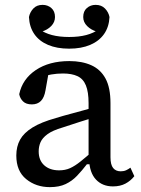

<svg xmlns="http://www.w3.org/2000/svg" viewBox="-20 -755 581 789"><path d="M185 14Q128 14 87.5 -19Q47 -52 47 -116Q47 -153 62.5 -181Q78 -209 113.5 -231Q149 -253 210 -270Q239 -279 267.5 -286.5Q296 -294 324.5 -302Q353 -310 381 -318V-277Q345 -266 309 -254.5Q273 -243 237 -231Q196 -219 175 -203.5Q154 -188 146.5 -170.5Q139 -153 139 -133Q139 -96 162 -75.5Q185 -55 223 -55Q248 -55 268 -64Q288 -73 311 -91.5Q334 -110 365 -137L372 -80H337Q317 -54 296.5 -32.5Q276 -11 249.5 1.5Q223 14 185 14ZM444 11Q401 11 374.5 -17Q348 -45 346 -100L344 -102V-331Q344 -377 333 -404Q322 -431 298.5 -442Q275 -453 239 -453Q214 -453 191 -449Q168 -445 143 -434L183 -474L167 -384Q162 -354 148 -340Q134 -326 111 -326Q87 -326 74.5 -338.5Q62 -351 59 -368Q72 -430 127 -467Q182 -504 265 -504Q317 -504 355 -487Q393 -470 413.5 -432.5Q434 -395 434 -331V-109Q434 -78 445 -64.5Q456 -51 476 -51Q489 -51 498.5 -55.5Q508 -60 516 -66L532 -31Q517 -12 495.5 -0.5Q474 11 444 11ZM264 -555Q214 -555 177.5 -570.5Q141 -586 121 -615Q101 -644 99 -685Q103 -705 117 -720Q131 -735 155 -735Q176 -735 191 -722Q206 -709 206 -685Q206 -664 190.5 -648Q175 -632 151 -625L140 -636Q163 -619 193.5 -611Q224 -603 264 -603Q304 -603 334.5 -611Q365 -619 388 -636L378 -625Q354 -632 338 -648Q322 -664 322 -685Q322 -709 337 -722Q352 -735 373 -735Q397 -735 411.5 -720Q426 -705 430 -685Q428 -644 407.5 -615Q387 -586 350.5 -570.5Q314 -555 264 -555Z"/></svg>

Font: Source Serif 4
Style: Regular
Weight: 400
Designer: Frank Grießhammer
Foundry: Adobe Systems Incorporated
Version: Version 4.004;hotconv 1.0.116;makeotfexe 2.5.65601